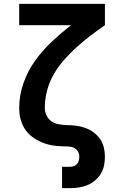

<svg xmlns="http://www.w3.org/2000/svg" viewBox="-20 -755 640 990"><path d="M300 215V105H342Q352 105 361.5 101.5Q371 98 377.5 90Q384 82 386.5 72Q389 62 389 52Q389 38 381.5 25.5Q374 13 361 7Q348 1 333.5 0.5Q319 0 305 -0.5Q291 -1 277 -2Q263 -3 249 -5.5Q235 -8 221.5 -12Q208 -16 195 -21.5Q182 -27 169.5 -34Q157 -41 146 -49.5Q135 -58 125 -68.5Q115 -79 107.5 -91Q100 -103 94.5 -116Q89 -129 85.5 -142.5Q82 -156 80.5 -170Q79 -184 79 -198Q79 -264 101 -326.5Q123 -389 161 -442Q199 -495 247 -540Q295 -585 346 -625H79V-735H521V-625Q483 -599 446.5 -571Q410 -543 376 -512.5Q342 -482 311.5 -447.5Q281 -413 258 -373.5Q235 -334 223 -289Q211 -244 211 -198Q211 -178 220 -159.5Q229 -141 245.5 -129.5Q262 -118 282 -114.5Q302 -111 322 -110Q346 -110 370.5 -107Q395 -104 418 -96Q441 -88 461 -73.5Q481 -59 495 -39.5Q509 -20 515 4Q521 28 521 52Q521 75 516.5 98Q512 121 500 140.5Q488 160 470.5 175Q453 190 432 199Q411 208 388 211.5Q365 215 342 215Z"/></svg>

Font: Iosevka Extrabold Extended
Style: Regular
Weight: 800
Width: 7
Monospace: yes
Designer: Belleve Invis
Foundry: Belleve Invis
Version: Version 32.5.0; ttfautohint (v1.8.4)